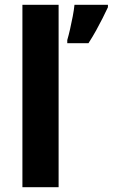

<svg xmlns="http://www.w3.org/2000/svg" viewBox="-20 -780 470 800"><path d="M224.2 0H73.4V-760H224.2ZM429.7 -749.8Q419.6 -728.1 407.2 -703.6Q394.8 -679 380.4 -652.9Q366 -626.9 348.6 -600H260.3V-613.2Q266.1 -632.8 272 -658.7Q277.9 -684.6 283.1 -711.8Q288.3 -739 290.3 -760H429.7Z"/></svg>

Font: Noto Sans Meetei Mayek
Style: Regular
Weight: 400
Designer: Monotype Design Team and Neelakash Kshetrimayum
Foundry: Monotype Imaging Inc.
Version: Version 2.002